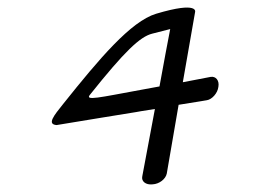

<svg xmlns="http://www.w3.org/2000/svg" viewBox="-20 -469 685 502"><path d="M490 -437C490 -437 502 -467 388 -433C322 -413 240 -316 145 -197C121 -167 102 -144 128 -142C233 -159 266 -165 336 -176C336 -176 357 -180 385 -184L352 -8C349 5 361 15 379 13C397 12 413 -1 416 -15L447 -195C492 -202 521 -207 521 -207C534 -209 549 -225 551 -242C554 -259 544 -270 531 -268L458 -254ZM425 -393C419 -362 408 -304 397 -243C353 -235 348 -234 348 -234C239 -214 202 -205 215 -221C306 -335 346 -373 378 -381C398 -386 413 -390 425 -393Z"/></svg>

Font: Hi. Perspective
Style: Perspective
Weight: 400
Designer: Mew Too, Robert Jablonski
Foundry: Cannot Into Space Fonts
Version: Version 1.996